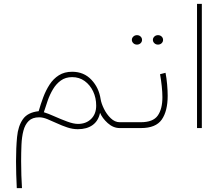

<svg xmlns="http://www.w3.org/2000/svg" viewBox="-20 -663 1154 994"><path d="M501 -149.4Q504.4 -127.9 518.1 -99.9Q531.7 -71.8 553.2 -51Q574.7 -30.3 599.6 -30.3H628.9V0H599.6Q566.4 0 537.8 -25.6Q509.3 -51.3 498 -79.1Q489.3 -37.1 459.5 -15.6Q429.7 5.9 382.8 5.9Q356 5.9 328.1 -3.4Q300.3 -12.7 274.2 -24.9Q248 -37.1 224.9 -46.4Q201.7 -55.7 183.1 -55.7Q147.9 -55.7 128.7 -36.9Q109.4 -18.1 101.1 14.2Q92.8 46.4 91.1 87.2Q89.4 127.9 89.4 171.9Q89.4 213.4 90.6 244.6Q91.8 275.9 93.8 311H66.9Q64.9 272.5 64 238.8Q63 205.1 63 171.9Q63 102.1 68.4 45.9Q73.7 -10.3 98.4 -45.7Q123 -81.1 180.2 -87.4Q190.4 -123.5 203.9 -159.4Q217.3 -195.3 236.8 -225.3Q256.3 -255.4 284.9 -273.4Q313.5 -291.5 353.5 -291.5Q414.1 -291.5 453.1 -250.2Q492.2 -209 501 -149.4ZM478 -116.2Q478 -156.2 462.2 -189.7Q446.3 -223.1 418.5 -243.4Q390.6 -263.7 353.5 -263.7Q319.3 -263.7 295.2 -246.3Q271 -229 254.4 -201.2Q237.8 -173.3 226.8 -141.8Q215.8 -110.4 207 -82Q229.5 -75.2 262.2 -60.5Q294.9 -45.9 327.9 -33.7Q360.8 -21.5 383.8 -21.5Q425.8 -21.5 451.9 -47.4Q478 -73.2 478 -116.2Z M771.5 -456.5Q771.5 -466.3 779.1 -473.6Q786.6 -481 797.9 -481Q809.1 -481 816.7 -473.9Q824.2 -466.8 824.2 -456.5Q824.2 -446.3 816.7 -439.2Q809.1 -432.1 797.9 -432.1Q786.6 -432.1 779.1 -439.5Q771.5 -446.8 771.5 -456.5ZM662.6 -456.5Q662.6 -466.3 670.2 -473.6Q677.7 -481 689 -481Q700.2 -481 707.8 -473.9Q715.3 -466.8 715.3 -456.5Q715.3 -446.3 707.8 -439.2Q700.2 -432.1 689 -432.1Q677.7 -432.1 670.2 -439.5Q662.6 -446.8 662.6 -456.5ZM609.4 -30.3H709Q772.5 -30.3 796.6 -64.5Q820.8 -98.6 820.8 -159.7Q820.8 -184.6 817.4 -217Q814 -249.5 808.6 -278.8L836.9 -286.1Q842.3 -259.3 845.2 -226.1Q848.1 -192.9 848.1 -167.5Q848.1 -87.9 817.4 -43.9Q786.6 0 710 0H609.4Z M1024.9 -643.1V0H1000V-643.1Z"/></svg>

Font: Vazirmatn RD FD Thin
Style: Regular
Weight: 100
Designer: Saber Rastikerdar
Foundry: Saber Rastikerdar
Version: Version 33.003